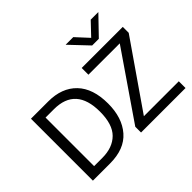

<svg xmlns="http://www.w3.org/2000/svg" viewBox="-192 -1307 1633 1633"><g transform="rotate(-45 624.5 -490.5)"><path d="M675.8 -69.3 1084 -664.1H707V-745.1H1201.2V-673.8L791 -81.1H1210.9V0H675.8ZM96.7 0V-745.1H304.7Q467.8 -745.1 560.1 -649.4Q652.3 -553.7 652.3 -372.1Q652.3 -202.1 564.5 -101.1Q476.6 0 302.7 0ZM191.4 -80.1H290Q414.1 -80.1 484.4 -149.9Q554.7 -219.7 554.7 -372.1Q554.7 -664.1 292 -664.1H191.4ZM750 -981.4H841.8L945.3 -869.1L1051.8 -981.4H1143.6L985.4 -817.4H905.3Z"/></g></svg>

Font: Gothic A1 Medium
Style: Regular
Weight: 500
Designer: HanYang I&C Co.,Ltd.
Foundry: HanYang I&C Co.,Ltd.
Version: Version 2.50